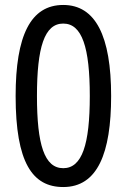

<svg xmlns="http://www.w3.org/2000/svg" viewBox="-20 -744 512 774"><path d="M428 -357C428 -599 365 -724 235 -724C103 -724 43 -600 43 -357C43 -88 111 10 235 10C373 10 428 -126 428 -357ZM129 -357C129 -553 159 -649 235 -649C311 -649 342 -552 342 -357C342 -162 311 -66 235 -66C159 -66 129 -161 129 -357Z"/></svg>

Font: Noto Sans Khmer UI Condensed
Style: Regular
Weight: 400
Width: 3
Designer: Danh Hong and the Monotype Design Team
Foundry: Monotype Imaging Inc.
Version: Version 2.002